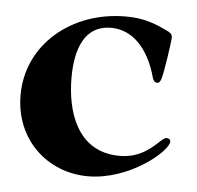

<svg xmlns="http://www.w3.org/2000/svg" viewBox="-41 -486 556 543"><g transform="rotate(5 237.0 -215.0)"><path d="M227.3 14.2C345.2 14.2 451 -76.7 451 -103.7C451 -112.2 441.8 -112.9 439.6 -112.9C436.1 -112.9 431.8 -110.1 426.8 -105.8C407 -88.8 374.3 -51.1 311.8 -51.1C189.6 -51.1 157 -166.2 157 -259.9C157 -341.6 181.8 -409.1 255 -409.8C316.8 -410.5 363.6 -362.2 386.4 -279.1C388.5 -271.3 392.8 -266.3 399.9 -266.3C403.4 -266.3 407.7 -267.8 411.2 -279.8C416.9 -298.3 429.7 -385.7 429.7 -397.7C429.7 -407.7 421.2 -411.9 418.3 -413.4C375.7 -434.7 343.8 -445.3 294.7 -445.3C142.8 -445.3 17.8 -343 17.8 -198.2C17.8 -71.7 112.2 14.2 227.3 14.2Z"/></g></svg>

Font: Margiela Serif
Style: Bold
Weight: 700
Designer: Andreas Faust, Stefan Endress
Version: Version 1.002;FEAKit 1.0